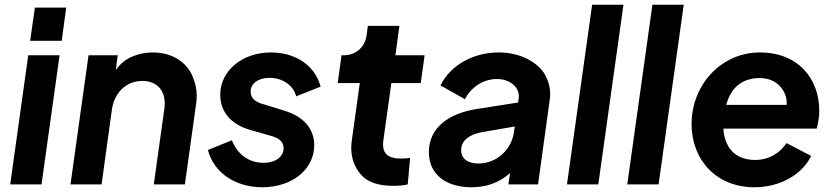

<svg xmlns="http://www.w3.org/2000/svg" viewBox="-20 -777 3507 809"><path d="M240 -605 259 -745H127L107 -605ZM155 0 231 -544H99L23 0Z M408 0 452 -319C464 -390 514 -436 580 -436C644 -436 674 -393 674 -343C674 -336 674 -329 673 -322L628 0H759L806 -337C808 -350 809 -362 809 -374C809 -401 803 -428 791 -456C768 -512 708 -556 625 -556C588 -556 555 -548 525 -533C502 -521 483 -504 468 -482L476 -544H353L277 0Z M1085 12C1213 12 1304 -65 1304 -165C1304 -234 1260 -286 1177 -311L1093 -337C1062 -345 1036 -359 1036 -391C1036 -426 1069 -449 1116 -449C1169 -449 1216 -419 1228 -371L1331 -412C1307 -501 1226 -556 1121 -556C1001 -556 908 -479 908 -378C908 -306 953 -253 1033 -230L1120 -205C1148 -198 1175 -184 1175 -153C1175 -118 1143 -91 1090 -91C1029 -91 981 -126 957 -186L856 -145C880 -51 970 12 1085 12Z M1636 6C1653 6 1679 5 1698 0L1708 -112C1692 -109 1681 -109 1669 -109C1603 -109 1594 -141 1594 -169C1594 -176 1595 -183 1596 -191L1629 -427H1753L1769 -544H1646L1663 -668H1530L1525 -630C1518 -577 1479 -544 1426 -544H1419L1403 -427H1496L1463 -190C1461 -177 1460 -165 1460 -154C1460 -110 1474 -72 1501 -41C1528 -10 1573 6 1636 6Z M1966 12C2022 12 2071 -3 2112 -34C2118 -38 2124 -43 2129 -48L2122 0H2247L2296 -354C2298 -364 2298 -374 2298 -383C2298 -411 2290 -438 2275 -465C2243 -517 2170 -556 2082 -556C1972 -556 1877 -501 1836 -417L1939 -359C1964 -408 2014 -444 2074 -444C2129 -444 2166 -410 2166 -373C2166 -369 2166 -364 2165 -360L2163 -345L1991 -318C1871 -300 1787 -239 1787 -136C1787 -40 1862 12 1966 12ZM2149 -244 2146 -224C2138 -150 2075 -88 1996 -88C1953 -88 1923 -107 1923 -144C1923 -187 1961 -211 2010 -220Z M2501 0 2607 -757H2475L2369 0Z M2755 0 2861 -757H2729L2623 0Z M3158 12C3268 12 3360 -42 3398 -120L3294 -174C3267 -133 3221 -103 3161 -103C3108 -103 3066 -125 3045 -168C3035 -187 3029 -210 3028 -235H3421C3428 -260 3432 -286 3432 -310C3432 -447 3342 -556 3182 -556C3018 -556 2894 -419 2894 -254C2894 -104 2998 12 3158 12ZM3040 -335C3041 -339 3042 -343 3044 -348C3064 -409 3108 -448 3181 -448C3237 -448 3276 -418 3291 -371C3294 -360 3295 -348 3295 -335Z"/></svg>

Font: Plus Jakarta Sans
Style: Bold Italic
Weight: 700
Italic angle: -8°
Designer: Gumpita Rahayu
Foundry: Tokotype
Version: Version 2.071;gftools[0.9.30]